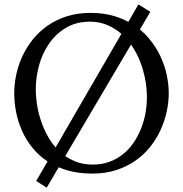

<svg xmlns="http://www.w3.org/2000/svg" viewBox="-20 -775 834 875"><path d="M44.9 -350.1Q44.9 -392.1 54.2 -435.5Q63.5 -479 82.5 -519.8Q101.6 -560.5 130.4 -596.2Q159.2 -631.8 197.8 -658.7Q236.3 -685.5 285.2 -700.9Q334 -716.3 393.1 -716.3Q454.1 -716.3 503.9 -700.7Q536.6 -690.4 564.9 -675.3L610.8 -754.9L665 -721.2L617.7 -640.6Q642.1 -620.6 662.1 -595.7Q691.4 -560.1 710.7 -519.3Q730 -478.5 739.5 -435.1Q749 -391.6 749 -350.1Q749 -308.6 739.5 -265.4Q730 -222.2 711.2 -181.4Q692.4 -140.6 663.6 -104.7Q634.8 -68.8 595.9 -42Q557.1 -15.1 508.5 0.5Q460 16.1 400.9 16.1Q337.4 16.1 286.1 1Q266.1 -4.9 247.6 -12.7L192.9 80.1L145 49.8L196.8 -39.6Q196.3 -40 195.8 -40Q156.2 -66.4 127.7 -101.8Q99.1 -137.2 80.8 -178Q62.5 -218.8 53.7 -262.7Q44.9 -306.6 44.9 -350.1ZM143.1 -368.2Q143.1 -331.1 149.9 -291.3Q156.7 -251.5 170.7 -213.4Q184.6 -175.3 205.6 -140.6Q218.3 -120.1 233.4 -103L533.2 -620.6L529.3 -624Q500.5 -648.4 465.3 -662.4Q430.2 -676.3 389.6 -676.3Q328.1 -676.3 281.7 -648.9Q235.4 -621.6 204.6 -577.6Q173.8 -533.7 158.4 -478.8Q143.1 -423.8 143.1 -368.2ZM580.6 -566.9Q578.6 -569.3 577.1 -571.8L277.3 -63.5Q297.9 -49.8 321.3 -40Q357.9 -24.9 402.8 -24.9Q443.8 -24.9 478 -37.4Q512.2 -49.8 539.6 -71.5Q566.9 -93.3 587.4 -122.8Q607.9 -152.3 621.8 -186.3Q635.7 -220.2 642.6 -257.3Q649.4 -294.4 649.4 -331.1Q649.4 -373 641.4 -415Q633.3 -457 618.2 -495.4Q603 -533.7 580.6 -566.9Z"/></svg>

Font: Lora
Style: Regular
Weight: 400
Designer: Olga Karpushina, Alexei Vanyashin
Foundry: Cyreal (www.cyreal.org, a@cyreal.org)
Version: Version 1.014